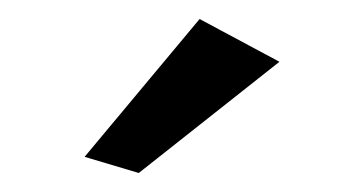

<svg xmlns="http://www.w3.org/2000/svg" viewBox="-20 -803 371 202"><path d="M69 -638 126 -621 274 -738 190 -783Z"/></svg>

Font: Bluebird
Style: LiExt
Weight: 300
Designer: Jasper
Foundry: Cannot Into Space Fonts
Version: Version 0.98